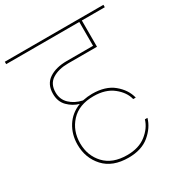

<svg xmlns="http://www.w3.org/2000/svg" viewBox="-228 -876 1042 1108"><g transform="rotate(-30 293.5 -321.5)"><path d="M516 -48Q500 9 447.5 53Q395 97 308 97Q202 97 145.5 35.5Q89 -26 89 -115Q89 -183 122.5 -236Q156 -289 218 -313Q177 -324 145 -356Q113 -388 113 -440Q113 -504 158.5 -534.5Q204 -565 277 -565H452V-724H-35V-740H622V-724H469V-549H277Q213 -549 171.5 -523Q130 -497 130 -440Q130 -393 162 -362.5Q194 -332 244 -321Q279 -328 308 -328Q397 -328 449.5 -284.5Q502 -241 516 -183H499Q487 -233 437.5 -272.5Q388 -312 308 -312Q211 -312 158.5 -255Q106 -198 106 -115Q106 -32 158.5 24Q211 80 308 80Q386 80 435 41.5Q484 3 499 -48Z"/></g></svg>

Font: Poppins Thin
Style: Regular
Weight: 250
Designer: Ninad Kale (Devanagari), Jonny Pinhorn (Latin)
Foundry: Indian Type Foundry
Version: Version 3.200;PS 1.000;hotconv 16.6.54;makeotf.lib2.5.65590